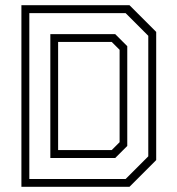

<svg xmlns="http://www.w3.org/2000/svg" viewBox="-20 -720 684 740"><path d="M62.5 0V-700H479L582 -597V-103L479 0ZM204 -141.5H410.5L441 -172V-528L410.5 -558.5H204ZM93 -30H464L551.5 -117.5V-582L464 -669.5H93ZM174 -111V-588.5H424L470.5 -542V-157.5L424 -111Z"/></svg>

Font: Tourney Light
Style: Regular
Weight: 300
Version: Version 1.015